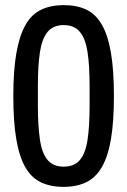

<svg xmlns="http://www.w3.org/2000/svg" viewBox="-20 -718 497 750"><path d="M228 12Q177 12 139.5 -6Q102 -24 78.5 -65.5Q55 -107 43.5 -175Q32 -243 32 -343Q32 -443 44 -511Q56 -579 79.5 -620.5Q103 -662 140.5 -680Q178 -698 229 -698Q281 -698 318 -680Q355 -662 378.5 -620.5Q402 -579 413.5 -511Q425 -443 425 -343Q425 -243 413.5 -175Q402 -107 378 -65.5Q354 -24 316.5 -6Q279 12 228 12ZM229 -67Q270 -67 292 -93Q314 -119 322 -172Q330 -225 330 -305V-380Q330 -462 322 -514.5Q314 -567 292 -593.5Q270 -620 229 -620Q188 -620 166 -593.5Q144 -567 136 -514.5Q128 -462 128 -381V-306Q128 -226 136 -172.5Q144 -119 166 -93Q188 -67 229 -67Z"/></svg>

Font: Archivo Condensed Medium
Style: Regular
Weight: 500
Width: 3
Designer: Hector Gatti
Foundry: Omnibus-Type
Version: Version 2.001